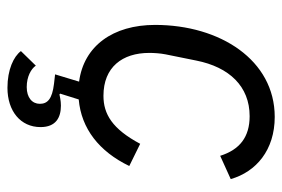

<svg xmlns="http://www.w3.org/2000/svg" viewBox="-144 -424 775 528"><g transform="rotate(90 244.0 -160.5)"><path d="M302 -528C146 -528 49 -378 49 -199C49 -83 107 -3 205 10L185 76L211 79C253 84 266 97 266 118C266 139 249 154 220 154C191 154 170 142 161 129L121 170C136 190 172 207 222 207C286 207 330 171 330 116C330 74 304 60 271 60C256 60 247 63 240 64L238 62L254 11C334 4 397 -45 437 -128L376 -158C335 -81 294 -57 244 -57C165 -57 126 -109 126 -183C126 -195 127 -213 130 -228L147 -312C165 -403 218 -459 300 -459C357 -459 392 -432 409 -378L473 -407C453 -477 393 -528 302 -528Z"/></g></svg>

Font: Braiins Sans
Style: Italic
Weight: 400
Italic angle: -11.31°
Designer: Mike Abbink, Paul van der Laan, Pieter van Rosmalen, Jiri Chlebus, Lubos Buracinsky
Foundry: Bold Monday, Sudetype
Version: Version 1.000;hotconv 1.0.109;makeotfexe 2.5.65596